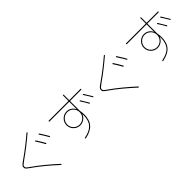

<svg xmlns="http://www.w3.org/2000/svg" viewBox="245 -2123 3510 3510"><g transform="rotate(-45 2000.0 -368.0)"><path d="M631.8 -575.2Q634.8 -577.1 639.2 -577.1Q643.6 -577.1 646.5 -573.2Q706.1 -482.4 746.1 -408.2Q751 -399.4 742.2 -394Q733.4 -388.7 727.5 -398.4Q674.8 -493.2 628.9 -561.5Q624 -569.3 631.8 -575.2ZM866.2 -439.5Q816.4 -527.3 763.7 -606.4Q758.8 -615.2 766.6 -620.1Q775.4 -625 781.2 -617.2Q835.9 -533.2 883.8 -449.2Q888.7 -440.4 879.9 -435.5Q871.1 -430.7 866.2 -439.5ZM223.6 -284.2Q192.4 -306.6 183.1 -313.5Q173.8 -320.3 160.2 -333Q146.5 -345.7 143.1 -356Q139.6 -366.2 139.6 -379.9Q139.6 -408.2 157.7 -426.8Q175.8 -445.3 237.3 -488.3Q439.5 -629.9 626 -791Q633.8 -796.9 639.6 -790Q647.5 -782.2 638.7 -776.4Q436.5 -603.5 248 -471.7Q190.4 -430.7 175.3 -416Q160.2 -401.4 160.2 -379.9Q160.2 -361.3 172.4 -348.1Q184.6 -335 235.4 -299.8Q442.4 -153.3 669.9 55.7Q676.8 62.5 669.9 70.3Q662.1 78.1 656.2 71.3Q422.9 -144.5 223.6 -284.2Z M1726.6 -517.6Q1735.4 -522.5 1741.2 -514.6Q1787.1 -443.4 1831.1 -365.2Q1835.9 -357.4 1827.1 -352.1Q1818.4 -346.7 1813.5 -356.4Q1765.6 -442.4 1723.6 -503.9Q1718.8 -512.7 1726.6 -517.6ZM1850.6 -559.6Q1859.4 -564.5 1865.2 -556.6Q1909.2 -489.3 1958 -404.3Q1962.9 -395.5 1955.1 -390.1Q1947.3 -384.8 1941.4 -394.5Q1903.3 -462.9 1847.7 -545.9Q1842.8 -554.7 1850.6 -559.6ZM1306.6 -256.8Q1353.5 -210 1419.9 -210Q1486.3 -210 1533.2 -256.8Q1580.1 -303.7 1580.1 -369.6Q1580.1 -435.5 1533.2 -482.9Q1486.3 -530.3 1419.9 -530.3Q1353.5 -530.3 1306.6 -482.9Q1259.8 -435.5 1259.8 -369.6Q1259.8 -303.7 1306.6 -256.8ZM1070.3 -639.6Q1060.5 -639.6 1060.1 -649.9Q1059.6 -660.2 1070.3 -660.2H1575.2Q1580.1 -660.2 1580.1 -665V-799.8Q1580.1 -809.6 1589.8 -809.6Q1599.6 -809.6 1599.6 -799.8V-665Q1599.6 -660.2 1605.5 -660.2H1889.6Q1899.4 -660.2 1899.9 -649.9Q1900.4 -639.6 1889.6 -639.6H1605.5Q1600.6 -639.6 1599.6 -634.8V-388.7Q1599.6 -381.8 1600.6 -377.9Q1609.4 -334 1610.4 -280.3Q1610.4 -138.7 1540.5 -60.1Q1470.7 18.6 1321.3 47.9Q1312.5 49.8 1310.1 40Q1307.6 30.3 1317.4 28.3Q1460.9 1 1525.9 -71.8Q1590.8 -144.5 1590.8 -280.3Q1590.8 -285.2 1590.3 -293.9Q1589.8 -302.7 1589.8 -306.6Q1589.8 -308.6 1588.9 -308.6Q1586.9 -308.6 1586.9 -307.6Q1570.3 -256.8 1522.5 -223.6Q1474.6 -190.4 1419.9 -190.4Q1345.7 -190.4 1293 -243.2Q1240.2 -295.9 1240.2 -370.1Q1240.2 -444.3 1293 -497.1Q1345.7 -549.8 1419.9 -549.8Q1470.7 -549.8 1513.2 -522.5Q1555.7 -495.1 1577.1 -450.2Q1577.1 -449.2 1579.1 -449.2Q1580.1 -449.2 1580.1 -450.2V-634.8Q1580.1 -639.6 1575.2 -639.6Z M2631.8 -575.2Q2634.8 -577.1 2639.2 -577.1Q2643.6 -577.1 2646.5 -573.2Q2706.1 -482.4 2746.1 -408.2Q2751 -399.4 2742.2 -394Q2733.4 -388.7 2727.5 -398.4Q2674.8 -493.2 2628.9 -561.5Q2624 -569.3 2631.8 -575.2ZM2866.2 -439.5Q2816.4 -527.3 2763.7 -606.4Q2758.8 -615.2 2766.6 -620.1Q2775.4 -625 2781.2 -617.2Q2835.9 -533.2 2883.8 -449.2Q2888.7 -440.4 2879.9 -435.5Q2871.1 -430.7 2866.2 -439.5ZM2223.6 -284.2Q2192.4 -306.6 2183.1 -313.5Q2173.8 -320.3 2160.2 -333Q2146.5 -345.7 2143.1 -356Q2139.6 -366.2 2139.6 -379.9Q2139.6 -408.2 2157.7 -426.8Q2175.8 -445.3 2237.3 -488.3Q2439.5 -629.9 2626 -791Q2633.8 -796.9 2639.6 -790Q2647.5 -782.2 2638.7 -776.4Q2436.5 -603.5 2248 -471.7Q2190.4 -430.7 2175.3 -416Q2160.2 -401.4 2160.2 -379.9Q2160.2 -361.3 2172.4 -348.1Q2184.6 -335 2235.4 -299.8Q2442.4 -153.3 2669.9 55.7Q2676.8 62.5 2669.9 70.3Q2662.1 78.1 2656.2 71.3Q2422.9 -144.5 2223.6 -284.2Z M3726.6 -517.6Q3735.4 -522.5 3741.2 -514.6Q3787.1 -443.4 3831.1 -365.2Q3835.9 -357.4 3827.1 -352.1Q3818.4 -346.7 3813.5 -356.4Q3765.6 -442.4 3723.6 -503.9Q3718.8 -512.7 3726.6 -517.6ZM3850.6 -559.6Q3859.4 -564.5 3865.2 -556.6Q3909.2 -489.3 3958 -404.3Q3962.9 -395.5 3955.1 -390.1Q3947.3 -384.8 3941.4 -394.5Q3903.3 -462.9 3847.7 -545.9Q3842.8 -554.7 3850.6 -559.6ZM3306.6 -256.8Q3353.5 -210 3419.9 -210Q3486.3 -210 3533.2 -256.8Q3580.1 -303.7 3580.1 -369.6Q3580.1 -435.5 3533.2 -482.9Q3486.3 -530.3 3419.9 -530.3Q3353.5 -530.3 3306.6 -482.9Q3259.8 -435.5 3259.8 -369.6Q3259.8 -303.7 3306.6 -256.8ZM3070.3 -639.6Q3060.5 -639.6 3060.1 -649.9Q3059.6 -660.2 3070.3 -660.2H3575.2Q3580.1 -660.2 3580.1 -665V-799.8Q3580.1 -809.6 3589.8 -809.6Q3599.6 -809.6 3599.6 -799.8V-665Q3599.6 -660.2 3605.5 -660.2H3889.6Q3899.4 -660.2 3899.9 -649.9Q3900.4 -639.6 3889.6 -639.6H3605.5Q3600.6 -639.6 3599.6 -634.8V-388.7Q3599.6 -381.8 3600.6 -377.9Q3609.4 -334 3610.4 -280.3Q3610.4 -138.7 3540.5 -60.1Q3470.7 18.6 3321.3 47.9Q3312.5 49.8 3310.1 40Q3307.6 30.3 3317.4 28.3Q3460.9 1 3525.9 -71.8Q3590.8 -144.5 3590.8 -280.3Q3590.8 -285.2 3590.3 -293.9Q3589.8 -302.7 3589.8 -306.6Q3589.8 -308.6 3588.9 -308.6Q3586.9 -308.6 3586.9 -307.6Q3570.3 -256.8 3522.5 -223.6Q3474.6 -190.4 3419.9 -190.4Q3345.7 -190.4 3293 -243.2Q3240.2 -295.9 3240.2 -370.1Q3240.2 -444.3 3293 -497.1Q3345.7 -549.8 3419.9 -549.8Q3470.7 -549.8 3513.2 -522.5Q3555.7 -495.1 3577.1 -450.2Q3577.1 -449.2 3579.1 -449.2Q3580.1 -449.2 3580.1 -450.2V-634.8Q3580.1 -639.6 3575.2 -639.6Z"/></g></svg>

Font: Rounded Mgen+ 1m thin
Style: Regular
Weight: 100
Designer: [Source Han Sans]
Ryoko NISHIZUKA  (kana & ideographs); Paul D. Hunt (Latin, Greek & Cyrillic); Wenlong ZHANG  (bopomofo
Version: Version 1.059.20150602